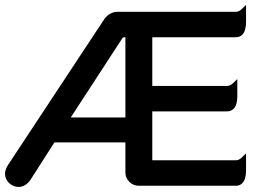

<svg xmlns="http://www.w3.org/2000/svg" viewBox="-28 -739 1063 774"><path d="M472.7 -588.9Q467.8 -588.9 465.3 -585L257.3 -265.6H477.5V-588.9ZM446.3 -691.4H922.9Q936 -691.4 948.7 -704.6L963.9 -719.2V-650.4Q963.9 -614.3 948.7 -599.1Q938.5 -588.9 922.9 -588.9H588.9L586.4 -588.4L585.9 -585.9V-392.6H887.7Q900.9 -392.6 913.6 -405.8L928.7 -420.4V-351.6Q928.7 -315.4 913.6 -300.3Q903.3 -290 887.7 -290H585.9V-95.7L586.4 -93.3L588.9 -92.8H922.9Q936 -92.8 948.7 -106L963.9 -120.6V-51.8Q963.9 -15.6 948.7 -0.5Q938.5 9.8 922.9 9.8H531.2Q509.3 9.8 493.4 -6.1Q477.5 -22 477.5 -43.9V-165H191.4L95.2 -14.6Q74.7 14.6 46.9 14.6Q24.4 14.6 7.8 -2Q-7.8 -17.6 -7.8 -39.1Q-7.8 -53.2 2.9 -71.8L393.6 -663.6Q415.5 -691.4 446.3 -691.4Z"/></svg>

Font: YuPearl-SemiBold
Style: SemiBold
Weight: 600
Designer: Max Yao
Foundry: Max-Everyday
Version: Version 1.011; ttfautohint (v1.8.3)